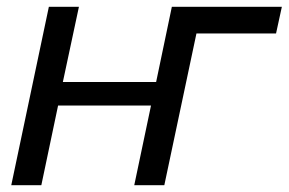

<svg xmlns="http://www.w3.org/2000/svg" viewBox="-20 -542 845 562"><path d="M805 -522 788 -444H555L461 0H373L422 -233H150L101 0H13L123 -522H211L164 -302H437L483 -522Z"/></svg>

Font: Raleway-v4020 Medium
Style: Italic
Weight: 500
Italic angle: -12°
Designer: Matt McInerney, Pablo Impallari, Rodrigo Fuenzalida
Foundry: Matt McInerney, Pablo Impallari, Rodrigo Fuenzalida
Version: Version 4.020;PS 004.020;hotconv 1.0.88;makeotf.lib2.5.64775